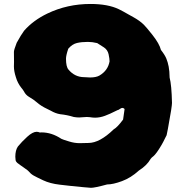

<svg xmlns="http://www.w3.org/2000/svg" viewBox="-20 -899 919 949"><path d="M425.3 -516.1Q454.6 -516.1 471.2 -525.4Q513.7 -550.3 521.5 -595.7Q521.5 -608.9 516.8 -630.6Q512.2 -652.3 493.9 -664.6Q475.6 -676.8 460.4 -686Q436.5 -691.9 414.1 -691.9Q383.3 -691.9 360.4 -686.5Q337.4 -681.2 317.4 -658.2Q306.2 -625 306.2 -608.9Q306.2 -569.3 318.4 -555.2Q349.6 -517.6 396.5 -517.6Q412.6 -516.1 425.3 -516.1ZM429.7 29.3Q422.9 29.3 391.1 26.1Q359.4 22.9 325.2 19.5Q291 16.1 274.4 13.7Q227.5 8.3 193.4 -7.8Q159.2 -23.9 145.5 -31.7Q131.8 -39.6 119.6 -54.2Q113.3 -60.5 105 -65.4Q100.1 -68.4 96.2 -71.8Q89.8 -76.7 81.5 -82Q73.2 -87.4 65.9 -93.5Q58.6 -99.6 57.1 -107.4Q55.7 -115.2 55.7 -124Q55.7 -156.2 68.4 -174.8Q87.4 -198.2 114.5 -222.9Q141.6 -247.6 161.1 -247.6Q168.9 -247.6 176.8 -244.1L185.5 -244.6Q235.4 -244.6 283.2 -212.9Q290.5 -209 321.8 -199.7Q348.1 -191.4 374 -191.4L417 -192.4Q472.7 -192.4 541.5 -259.3Q560.5 -270 588.4 -308.1L595.7 -359.4Q595.7 -361.8 589.4 -364.7Q586.9 -365.7 585 -365.7Q579.6 -365.7 572 -360.1Q564.5 -354.5 560.5 -354.5Q518.6 -333.5 499 -326.7Q474.1 -317.4 450.2 -317.4Q437 -317.4 424.3 -319.8Q416.5 -320.8 409.2 -320.8Q398.9 -320.8 389.6 -319.6Q380.4 -318.4 371.6 -318.4Q357.9 -318.4 344.7 -320.8Q311.5 -331.1 277.3 -334.5Q253.9 -338.4 231.4 -351.6Q221.7 -356.9 212.9 -360.8Q182.6 -375 162.1 -393.1Q145.5 -407.7 123 -420.4Q106.4 -430.7 98.6 -446.8Q93.3 -456.1 85.9 -464.4Q66.9 -488.3 58.6 -517.1Q48.8 -546.9 48.8 -570.3L49.3 -594.2L48.8 -642.6Q48.8 -652.3 62.5 -687.5Q84.5 -727.5 99.1 -747.1Q144 -798.3 213.9 -832Q312.5 -879.4 426.8 -879.4Q513.7 -879.4 567.4 -853.5Q590.8 -841.8 613.3 -828.6Q626 -821.3 638.7 -814.5Q671.4 -796.4 691.4 -776.4Q703.6 -764.2 733.4 -726.6Q768.1 -682.6 775.4 -652.3Q794.9 -627.4 802.2 -609.4Q809.6 -591.3 813.7 -569.8Q817.9 -548.3 818.4 -515.6Q828.1 -479.5 830.1 -390.1Q830.1 -382.3 825.7 -353Q805.2 -232.9 803.5 -230.7Q801.8 -228.5 794.7 -213.4Q787.6 -198.2 778.8 -183.1Q752.9 -138.7 737.8 -126.5Q730 -121.1 724.6 -113.8Q706.1 -81.1 666 -55.7Q627 -20 582.8 -3.7Q538.6 12.7 509.3 12.7Q448.7 29.3 429.7 29.3Z"/></svg>

Font: Kaph
Style: Regular
Weight: 400
Designer: GGBotNet
Foundry: f0n7.com
Version: 1.10